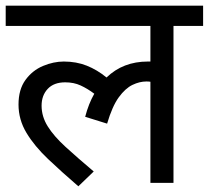

<svg xmlns="http://www.w3.org/2000/svg" viewBox="-20 -642 733 674"><path d="M0 -551V-622H693V-551H589V0H508V-355Q502 -356 494 -356Q470 -356 445 -344Q420 -332 397 -300.5Q374 -269 356 -208L279 -232Q291 -278 311 -313Q287 -331 263 -342Q239 -353 209 -353Q169 -353 147.5 -330Q126 -307 126 -271Q126 -233 147.5 -198.5Q169 -164 210 -126.5Q251 -89 309 -40L255 12Q197 -38 149 -83.5Q101 -129 73 -175.5Q45 -222 45 -275Q45 -328 69.5 -361.5Q94 -395 131 -410.5Q168 -426 204 -426Q248 -426 284.5 -411.5Q321 -397 354 -370Q412 -426 499 -426Q504 -426 508 -426V-551Z"/></svg>

Font: TSCustom
Style: Regular
Weight: 400
Designer: Monotype Design Team
Foundry: Monotype Imaging Inc.
Version: Version 2.004; ttfautohint (v1.8.3) -l 8 -r 50 -G 200 -x 14 